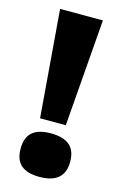

<svg xmlns="http://www.w3.org/2000/svg" viewBox="-107 -709 492 771"><g transform="rotate(15 139.0 -323.5)"><path d="M80 -215 44 -660H222L187 -215ZM138 13Q87 13 61.5 -9Q36 -31 36 -77Q36 -124 61.5 -146Q87 -168 138 -168Q190 -168 216 -146Q242 -124 242 -77Q242 13 138 13Z"/></g></svg>

Font: Bricolage Grotesque 72pt ExtraBold
Style: Regular
Weight: 800
Designer: Mathieu Triay
Foundry: Atelier Triay
Version: Version 1.001;gftools[0.9.33.dev8+g029e19f]